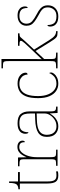

<svg xmlns="http://www.w3.org/2000/svg" viewBox="876 -1676 810 2602"><g transform="rotate(-90 1281.0 -375.0)"><path d="M202 10Q144 10 119.5 -24Q95 -58 95 -141V-511H17V-531Q38 -531 53.5 -536.5Q69 -542 79 -551Q89 -560 96 -584Q103 -608 103 -657H123V-536H250V-511H123V-132Q123 -68 141 -41.5Q159 -15 201 -15Q218 -15 230.5 -16Q243 -17 259 -20V5Q243 8 229.5 9Q216 10 202 10Z M335 0V-20H357Q387 -20 401.5 -24Q416 -28 420 -44.5Q424 -61 424 -98V-442Q424 -477 420 -492.5Q416 -508 400 -512Q384 -516 347 -516H329V-536H448L451 -424H453Q465 -453 482.5 -480.5Q500 -508 527 -526Q554 -544 592 -544Q630 -544 653 -524.5Q676 -505 676 -476Q676 -463 671 -453Q666 -443 655 -443Q655 -487 638 -503Q621 -519 587 -519Q548 -519 517.5 -486Q487 -453 469.5 -399.5Q452 -346 452 -284V-98Q452 -61 456.5 -44.5Q461 -28 475 -24Q489 -20 519 -20H554V0Z M868 10Q809 10 768 -28Q727 -66 727 -146Q727 -225 783.5 -262Q840 -299 961 -303L1044 -306V-371Q1044 -414 1035 -446.5Q1026 -479 998 -498Q970 -517 913 -517Q839 -517 814.5 -484.5Q790 -452 790 -395Q769 -395 769 -441Q769 -462 781 -485.5Q793 -509 824.5 -525.5Q856 -542 913 -542Q1001 -542 1036.5 -499.5Q1072 -457 1072 -386V-110Q1072 -73 1075.5 -53.5Q1079 -34 1091 -27Q1103 -20 1130 -20H1137V0H1051L1045 -104H1043Q1032 -83 1009.5 -56Q987 -29 952 -9.5Q917 10 868 10ZM872 -15Q921 -15 959.5 -40Q998 -65 1021 -101Q1044 -137 1044 -170V-283L958 -280Q880 -278 836 -261Q792 -244 773.5 -214.5Q755 -185 755 -145Q755 -111 766.5 -81.5Q778 -52 804 -33.5Q830 -15 872 -15Z M1447 10Q1393 10 1349 -19.5Q1305 -49 1278.5 -110Q1252 -171 1252 -263Q1252 -369 1277.5 -430Q1303 -491 1348 -516.5Q1393 -542 1450 -542Q1519 -542 1558 -509Q1597 -476 1597 -433Q1597 -408 1572 -406Q1572 -434 1558 -459.5Q1544 -485 1516.5 -501Q1489 -517 1446 -517Q1397 -517 1359.5 -493Q1322 -469 1301 -413.5Q1280 -358 1280 -264Q1280 -184 1303 -128Q1326 -72 1364 -43.5Q1402 -15 1447 -15Q1510 -16 1543 -45Q1576 -74 1592 -114Q1600 -103 1600 -86Q1600 -70 1582.5 -47Q1565 -24 1531 -7Q1497 10 1447 10Z M1656 0V-20H1677Q1714 -20 1730 -24Q1746 -28 1750 -43.5Q1754 -59 1754 -94V-662Q1754 -699 1750 -715.5Q1746 -732 1731.5 -736Q1717 -740 1687 -740H1656V-760H1782V-374Q1782 -335 1781.5 -296.5Q1781 -258 1780 -215L1930 -373Q1975 -420 1996 -444Q2017 -468 2023 -479Q2029 -490 2029 -497Q2029 -510 2012.5 -513Q1996 -516 1961 -516V-536H2130V-516Q2109 -516 2097.5 -513Q2086 -510 2077.5 -501.5Q2069 -493 2056.5 -477.5Q2044 -462 2021 -437L1910 -318L2036 -116Q2072 -59 2098 -39.5Q2124 -20 2156 -20H2160V0H2146Q2122 0 2105.5 -3Q2089 -6 2075.5 -17Q2062 -28 2046.5 -50Q2031 -72 2007 -110L1891 -298L1782 -181V-94Q1782 -59 1786 -43.5Q1790 -28 1806.5 -24Q1823 -20 1859 -20H1869V0Z M2363 10Q2307 10 2276.5 -7Q2246 -24 2234 -48.5Q2222 -73 2222 -95Q2222 -137 2243 -137Q2243 -80 2267.5 -47.5Q2292 -15 2363 -15Q2422 -15 2452 -50Q2482 -85 2482 -132Q2482 -156 2475 -175.5Q2468 -195 2447.5 -213Q2427 -231 2386 -252Q2328 -284 2294.5 -308.5Q2261 -333 2247 -359.5Q2233 -386 2233 -422Q2233 -475 2270 -508.5Q2307 -542 2371 -542Q2416 -542 2443.5 -527Q2471 -512 2483 -489.5Q2495 -467 2495 -445Q2495 -405 2474 -405Q2474 -470 2446 -493.5Q2418 -517 2368 -517Q2313 -517 2287 -489.5Q2261 -462 2261 -421Q2261 -374 2294 -344.5Q2327 -315 2388 -283Q2439 -257 2465 -233.5Q2491 -210 2500.5 -185.5Q2510 -161 2510 -131Q2510 -68 2469 -29Q2428 10 2363 10Z"/></g></svg>

Font: Noto Serif Tamil Thin
Style: Italic
Weight: 100
Italic angle: -12°
Designer: Indian Type Foundry, Tom Grace, and the Monotype Design Team
Foundry: Monotype Imaging Inc.
Version: Version 2.003; ttfautohint (v1.8.4.7-5d5b)